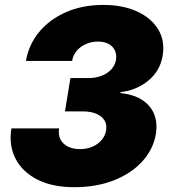

<svg xmlns="http://www.w3.org/2000/svg" viewBox="-20 -758 699 788"><path d="M285.6 10.3Q193.8 10.3 132.1 -21.7Q70.3 -53.7 43 -108.4Q15.6 -163.1 26.9 -231H222.7Q218.3 -205.6 227.8 -186.5Q237.3 -167.5 258.3 -156.7Q279.3 -146 308.6 -146Q336.9 -146 359.6 -156Q382.3 -166 397.2 -183.6Q412.1 -201.2 415.5 -223.6Q419.4 -247.1 408.7 -264.2Q397.9 -281.2 375.2 -291Q352.5 -300.8 319.8 -300.8H246.6L269 -437.5H342.3Q372.6 -437.5 397 -447Q421.4 -456.5 436.8 -473.4Q452.1 -490.2 456.1 -512.7Q459.5 -534.7 451.2 -551.5Q442.9 -568.4 425.3 -577.9Q407.7 -587.4 382.8 -587.4Q355.5 -587.4 332.8 -577.4Q310.1 -567.4 294.9 -549.6Q279.8 -531.7 275.9 -507.8H86.4Q97.7 -574.7 140.6 -626.7Q183.6 -678.7 251.5 -708.3Q319.3 -737.8 403.8 -737.8Q484.4 -737.8 542.7 -710.9Q601.1 -684.1 629.4 -637.2Q657.7 -590.3 647.5 -529.3Q637.2 -466.8 588.6 -427Q540 -387.2 474.6 -379.9L474.1 -376Q530.3 -370.1 564.9 -346.9Q599.6 -323.7 613.3 -287.8Q627 -252 619.6 -207.5Q608.9 -144.5 563.5 -95Q518.1 -45.4 446.5 -17.6Q375 10.3 285.6 10.3Z"/></svg>

Font: Inter 20pt Black
Style: Italic
Weight: 900
Italic angle: -9.3988°
Version: Version 4.001;git-66647c0bb